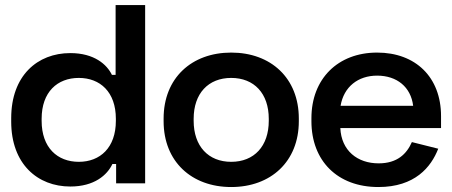

<svg xmlns="http://www.w3.org/2000/svg" viewBox="-20 -720 1776 754"><path d="M550 0V-700H434V-426H419.5C400 -466.5 350.5 -511.5 256 -511.5C127 -511.5 24 -423 24 -256V-242.5C24 -75.5 128 12.5 256 12.5C350.5 12.5 401 -32.5 421.5 -76H436V0ZM289.5 -84.5C205.5 -84.5 143.5 -140 143.5 -245.5V-253.5C143.5 -359 205.5 -414 289.5 -414C373 -414 435 -359 435 -253.5V-245.5C435 -140 373 -84.5 289.5 -84.5Z M888 14.5C1043.5 14.5 1153.5 -85.5 1153.5 -244V-254.5C1153.5 -413.5 1043.5 -513.5 888 -513.5C732.5 -513.5 622.5 -413.5 622.5 -254.5V-244C622.5 -85.5 732.5 14.5 888 14.5ZM888 -84.5C798 -84.5 740.5 -146 740.5 -245.5V-253.5C740.5 -353 798 -414 888 -414C978 -414 1035.5 -353 1035.5 -253.5V-245.5C1035.5 -146 978 -84.5 888 -84.5Z M1466 14.5C1609.5 14.5 1673 -64 1701 -136L1597.5 -162C1577 -115.5 1540 -78.5 1467 -78.5C1383.5 -78.5 1320.5 -128.5 1316.5 -217H1712V-264C1712 -417 1612 -513.5 1461 -513.5C1306.5 -513.5 1203 -410 1203 -256V-244C1203 -88.5 1305 14.5 1466 14.5ZM1317.5 -304.5C1330 -379 1386 -423 1461 -423C1538.5 -423 1593.5 -378.5 1602.5 -304.5Z"/></svg>

Font: MCL Standard Medium
Style: Regular
Weight: 500
Designer: Květoslav Bartoš
Foundry: Florian Karsten
Version: Version 1.001;Glyphs 3.2.3 (3260)